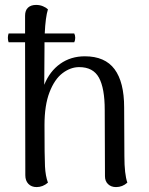

<svg xmlns="http://www.w3.org/2000/svg" viewBox="-20 -750 608 781"><path d="M498 -7Q478 11 452 11Q432 11 419.5 -1Q407 -13 407 -33L406 -303Q406 -391 382.5 -434Q359 -477 302 -477Q267 -477 234.5 -452.5Q202 -428 181.5 -375Q161 -322 161 -241Q161 -112 163 -73Q165 -34 175 -7Q154 11 129 11Q108 11 95.5 -2Q83 -15 83 -37L82 -578H15Q12 -587 12 -596Q12 -605 15 -614H82V-686Q82 -708 94 -719Q106 -730 127 -730Q142 -730 155 -724.5Q168 -719 175 -712Q165 -680 162 -614H282Q286 -606 286 -596Q286 -586 282 -578H161V-556L160 -405Q182 -460 225 -490.5Q268 -521 325 -521Q407 -521 446 -468.5Q485 -416 485 -313L486 -114Q486 -42 498 -7Z"/></svg>

Font: Arima Madurai
Style: Regular
Weight: 400
Designer: Joana Correia and Natanael Gama
Foundry: NDISCOVER
Version: Version 1.020